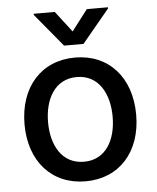

<svg xmlns="http://www.w3.org/2000/svg" viewBox="-54 -813 711 871"><g transform="rotate(-5 301.0 -378.0)"><path d="M301.1 11C454.9 11 555.4 -101.6 555.4 -270.2C555.4 -440 454.9 -552.6 301.1 -552.6C147.4 -552.6 46.9 -440 46.9 -270.2C46.9 -101.6 147.4 11 301.1 11ZM132.1 -761.4 256.7 -610.8H345.2L470.2 -761.4V-766.7H373.9L301.1 -671.5L228 -766.7H132.1ZM154.1 -270.6C154.1 -375 201 -463.8 301.5 -463.8C401.3 -463.8 448.2 -375 448.2 -270.6C448.2 -165.8 401.3 -78.1 301.5 -78.1C201 -78.1 154.1 -165.8 154.1 -270.6Z"/></g></svg>

Font: Magic Ui Pro Medium
Style: Regular
Weight: 500
Designer: Stefan Endress, Andreas Faust
Version: Version 1.000;FEAKit 1.0